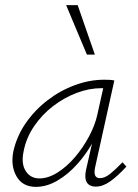

<svg xmlns="http://www.w3.org/2000/svg" viewBox="-20 -724 540 749"><path d="M120 5Q68 5 44.5 -36Q21 -77 32 -133Q45 -192 80 -243Q115 -294 165 -332.5Q215 -371 272.5 -392Q330 -413 386 -413Q398 -413 408 -412.5Q418 -412 426 -410L351 -71Q342 -29 370 -29Q389 -29 410.5 -46.5Q432 -64 458 -91L473 -74Q439 -37 410 -16.5Q381 4 354 4Q338 4 327.5 -3Q317 -10 314 -25Q311 -40 316 -63L357 -243L384 -277Q373 -226 346 -176Q319 -126 282.5 -85Q246 -44 204 -19.5Q162 5 120 5ZM134 -28Q168 -28 204.5 -51Q241 -74 272.5 -111Q304 -148 327.5 -192Q351 -236 360 -278L386 -395L406 -378Q401 -379 392 -379.5Q383 -380 375 -380Q328 -380 279 -361.5Q230 -343 187 -310Q144 -277 113 -231.5Q82 -186 72 -133Q62 -85 80.5 -56.5Q99 -28 134 -28ZM319 -511 238 -704H283L350 -511Z"/></svg>

Font: Ysabeau Office ExtraLight
Style: Italic
Weight: 250
Italic angle: -12°
Designer: Christian Thalmann (Catharsis Fonts)
Version: Version 2.001;gftools[0.9.30]; featfreeze: tnum,lnum,ss02